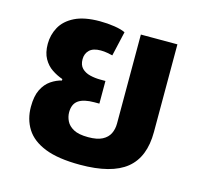

<svg xmlns="http://www.w3.org/2000/svg" viewBox="-88 -652 797 761"><g transform="rotate(15 311.0 -272.0)"><path d="M302 13Q212 13 158 -8.5Q104 -30 79.5 -69Q55 -108 55 -159Q55 -203 68.5 -230Q82 -257 103.5 -271.5Q125 -286 147 -291V-297Q124 -305 103 -319Q82 -333 68.5 -357Q55 -381 55 -417Q55 -454 72.5 -486Q90 -518 129 -537.5Q168 -557 232 -557Q263 -557 292 -552.5Q321 -548 337 -540L314 -439Q306 -441 292.5 -443.5Q279 -446 265 -446Q234 -446 219 -431.5Q204 -417 204 -394Q204 -370 217 -357Q230 -344 250.5 -339Q271 -334 293 -334H314V-241H293Q250 -241 228.5 -226Q207 -211 207 -177Q207 -159 215.5 -141.5Q224 -124 245 -112.5Q266 -101 305 -101Q342 -101 363 -112Q384 -123 393 -141.5Q402 -160 402 -183V-548H552V-188Q552 -85 491.5 -36Q431 13 302 13Z"/></g></svg>

Font: Farlight84_Sys_V01
Style: Bold
Weight: 700
Designer: Monotype Design Team, Nadine Chahine and Nizar Qandah
Foundry: Monotype Imaging Inc.
Version: Version 2.004;October 31, 2024;FontCreator 14.0.0.2814 64-bi